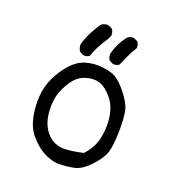

<svg xmlns="http://www.w3.org/2000/svg" viewBox="-115 -717 731 798"><g transform="rotate(20 250.0 -317.5)"><path d="M422.4 -241.7Q422.4 -308.1 409.2 -335.9Q395 -366.2 365.7 -399.4Q336.4 -432.1 314 -440.4Q290.5 -448.7 257.8 -451.7Q251 -452.1 243.7 -452.1Q218.3 -452.1 191.4 -444.3Q158.2 -434.1 130.1 -403.1Q102.1 -372.1 83 -332Q64 -292 61 -245.6Q60.5 -234.9 60.5 -224.1Q60.5 -188.5 67.9 -154.8Q77.1 -111.8 104 -80.6Q131.8 -48.8 161.6 -32Q191.4 -15.1 225.1 -11.2Q264.2 -11.2 298.3 -18.1Q331.1 -24.4 366 -61.5Q400.9 -98.6 411.1 -128.7Q421.4 -158.7 422.4 -232.4Q422.4 -237.3 422.4 -241.7ZM231.4 -78.1Q189.9 -78.1 160.6 -106.9Q138.2 -129.9 128.9 -160.2Q120.6 -186.5 120.6 -222.7Q120.6 -239.7 122.1 -249.8Q123.5 -259.8 124.8 -265.6Q126 -271.5 127.4 -277.1Q128.9 -282.7 130.9 -288.1Q134.8 -299.3 140.1 -310.1Q158.2 -347.2 179.7 -366.2Q202.1 -385.7 238.8 -390.6Q245.1 -391.1 251 -391.1Q281.2 -391.1 305.7 -370.6Q333 -347.7 347.4 -320.8Q361.8 -293.9 365.7 -253.9Q366.7 -242.2 366.7 -230.5Q366.7 -201.2 359.9 -170.4Q349.6 -126.5 316.9 -91.8L315.4 -89.8Q261.2 -78.1 231.4 -78.1ZM177.7 -470.7Q191.4 -470.7 200.7 -478Q212.9 -517.1 246.6 -567.4L255.4 -585Q255.9 -587.4 255.9 -589.4Q255.9 -604.5 248 -615.2L230.5 -623.5Q228.5 -624 226.6 -624Q210.4 -624 198.7 -614.3Q181.6 -589.4 168.7 -563.5Q155.8 -537.6 147.9 -509.8Q147.9 -492.2 157.2 -479.5L173.8 -471.2Q175.8 -470.7 177.7 -470.7ZM305.7 -478.5Q319.8 -478.5 329.1 -485.8Q346.2 -526.9 359.9 -552.2Q366.2 -563 372.6 -573.7Q373 -575.7 373 -579.8Q373 -584 371.3 -590.1Q369.6 -596.2 365.2 -601.6L348.6 -609.9Q346.7 -610.4 345.2 -610.4Q330.1 -610.4 318.8 -600.6Q289.1 -562 277.8 -517.1Q277.3 -515.1 277.3 -512.7Q277.3 -498 285.2 -487.3L301.8 -479Q303.7 -478.5 305.7 -478.5Z"/></g></svg>

Font: Bakudai
Style: ExtraLight
Weight: 200
Version: Version 1.48